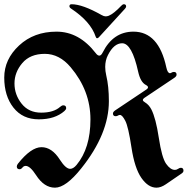

<svg xmlns="http://www.w3.org/2000/svg" viewBox="-52 -866 888 896"><path d="M0 0ZM272 -687.5ZM536.6 -835.9Q536.6 -831.1 531.2 -825.2L409.7 -692.4Q405.3 -687.5 401.1 -687.5Q397 -687.5 394.5 -694.8Q371.1 -765.6 279.3 -826.2Q272 -831.1 272 -836.9Q272 -846.2 282.2 -846.2Q333 -846.2 421.9 -795.9Q433.1 -789.6 440.7 -789.6Q448.2 -789.6 455.6 -792.5Q479 -802.2 514.2 -839.4Q520.5 -846.2 525.9 -846.2Q536.6 -846.2 536.6 -835.9ZM395 -617.7Q403.3 -606.4 411.6 -606.4Q419.9 -606.4 427.2 -621.1Q476.1 -718.3 570.8 -718.3Q688.5 -718.3 724.1 -551.8Q730 -524.4 741.2 -524.4Q744.6 -524.4 749 -527.3Q753.4 -530.3 759.8 -530.3Q772 -530.3 772 -517.6Q772 -509.8 761.7 -502.9L621.1 -408.7Q614.7 -404.3 614.7 -398.9Q614.7 -394 625.5 -387.7Q643.1 -377 654.3 -355.5Q675.3 -314.5 689.2 -222.4Q703.1 -130.4 723.1 -101.8Q743.2 -73.2 764.2 -73.2Q772 -73.2 779.1 -78.1Q786.1 -83 792 -83Q804.2 -83 804.2 -69.3Q804.2 -62.5 795.9 -56.6L721.7 -5.9Q698.7 9.8 678.2 9.8Q639.6 9.8 607.9 -35.6Q576.2 -81.1 561.5 -178Q546.9 -274.9 532.7 -302.2Q518.6 -329.6 507.8 -329.6Q502.9 -329.6 498.5 -326.7Q494.1 -323.7 487.8 -323.7Q475.1 -323.7 475.1 -336.4Q475.1 -343.8 485.8 -351.1L630.4 -447.8Q638.7 -453.1 638.7 -458.7Q638.7 -464.4 628.4 -469.7Q603.5 -482.9 592.8 -531.2Q563.5 -664.1 518.1 -664.1Q479.5 -664.1 451.7 -608.9Q439 -584.5 439 -553.7Q439 -534.7 443.8 -514.2Q456.1 -462.9 456.1 -394Q456.1 -241.2 327.1 -80.1Q255.4 9.8 204.6 9.8Q153.8 9.8 116.2 -48.8Q88.4 -91.8 67.9 -91.8Q59.1 -91.8 52.7 -84Q46.4 -76.2 39.6 -76.2Q26.4 -76.2 26.4 -88.9Q26.4 -95.2 31.7 -102.1Q92.8 -179.2 141.6 -179.2Q190.4 -179.2 227.5 -120.6Q254.9 -78.1 275.4 -78.1Q290 -78.1 305.2 -96.2Q370.1 -174.3 370.1 -308.6Q370.1 -442.9 277.8 -552.2Q225.1 -614.7 157 -614.7Q88.9 -614.7 52.2 -571.8Q15.6 -528.8 15.6 -476.6Q15.6 -424.3 48.8 -382.3Q82 -340.3 140.1 -340.3Q198.2 -340.3 228.5 -367.2Q236.8 -374.5 243.2 -374.5Q256.8 -374.5 256.8 -361.3Q256.8 -355 248.5 -347.7Q204.6 -309.1 129.2 -309.1Q53.7 -309.1 10.7 -363.8Q-32.2 -418.5 -32.2 -503.9Q-32.2 -589.4 37.1 -653.8Q106.4 -718.3 211.9 -718.3Q317.4 -718.3 395 -617.7Z"/></svg>

Font: UnifrakturMaguntia21
Style: Book
Weight: 400
Designer: j. 'mach' wust, Gerrit Ansmann, Georg Duffner, based on a font by Peter Wiegel, original typeface by Carl Albert Fahrenw
Version: Version 2017-03-19